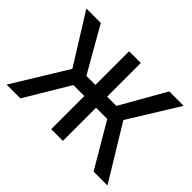

<svg xmlns="http://www.w3.org/2000/svg" viewBox="-138 -970 1232 1232"><g transform="rotate(45 478.0 -353.5)"><path d="M531.2 -401.4H615.2L789.1 -707H919.9L710.9 -369.1L935.5 0H809.6L632.8 -300.8H531.2V0H424.8V-300.8H325.2L145.5 0H20.5L247.1 -370.1L37.1 -707H168L342.8 -401.4H424.8V-707H531.2Z"/></g></svg>

Font: Pretendard Std Medium
Style: Regular
Weight: 500
Designer: Base glyphs from Inter by Rasmus Andersson; Hangeul glyphs from Noto Sans CJK(Source Han Sans) by Jang Soo-young and Kan
Foundry: Kil Hyung-jin
Version: Version 1.309